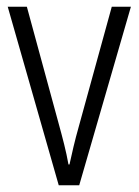

<svg xmlns="http://www.w3.org/2000/svg" viewBox="-20 -552 413 572"><path d="M155 0H216L370 -532H313L215 -176C203 -134 194 -94 187 -62H184C177 -102 166 -143 155 -183L60 -532H3Z"/></svg>

Font: Noto Sans Arabic UI Cn Lt
Style: Regular
Weight: 300
Width: 3
Designer: Monotype Design Team, Nadine Chahine and Nizar Qandah
Foundry: Monotype Imaging Inc.
Version: Version 2.010